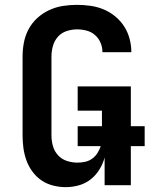

<svg xmlns="http://www.w3.org/2000/svg" viewBox="-20 -763 640 791"><path d="M251 8Q225 8 199 1.5Q173 -5 151.5 -19.5Q130 -34 114 -55.5Q98 -77 89 -102Q80 -127 76.5 -153Q73 -179 73 -205V-530Q73 -559 78.5 -588Q84 -617 98 -643Q112 -669 134 -689Q156 -709 183 -721.5Q210 -734 239 -738.5Q268 -743 297 -743Q325 -743 353 -739Q381 -735 406.5 -724.5Q432 -714 454 -696Q476 -678 491 -655Q506 -632 513.5 -604.5Q521 -577 521 -550Q521 -549 521 -549Q521 -549 521 -548H402Q402 -549 402 -549Q402 -549 402 -549Q402 -569 394 -587.5Q386 -606 371 -619Q356 -632 336.5 -637Q317 -642 297 -642Q276 -642 254.5 -635Q233 -628 218.5 -611.5Q204 -595 198 -573.5Q192 -552 192 -530V-205Q192 -183 198 -161.5Q204 -140 219 -123.5Q234 -107 255.5 -100Q277 -93 299 -93Q315 -93 331 -96.5Q347 -100 360 -109.5Q373 -119 381.5 -132.5Q390 -146 395 -161H300V-243H400V-307H300V-407H519V-243H576V-161H519V0H411V-114Q404 -88 389.5 -64.5Q375 -41 353.5 -24Q332 -7 305 0.5Q278 8 251 8Z"/></svg>

Font: Iosevka Custom Extended
Style: Bold
Weight: 700
Width: 7
Monospace: yes
Designer: Belleve Invis
Foundry: Belleve Invis
Version: Version 11.2.4; ttfautohint (v1.8.4)